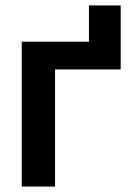

<svg xmlns="http://www.w3.org/2000/svg" viewBox="-20 -683 493 703"><path d="M421.9 -428.7H181.6V0H59.6V-530.3H305.7V-663.1H421.9Z"/></svg>

Font: Pretendard SemiBold
Style: Regular
Weight: 600
Designer: Base glyphs from Inter by Rasmus Andersson; Hangeul glyphs from Noto Sans CJK(Source Han Sans) by Jang Soo-young and Kan
Foundry: Kil Hyung-jin
Version: Version 1.309